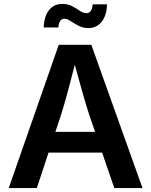

<svg xmlns="http://www.w3.org/2000/svg" viewBox="-20 -955 768 975"><path d="M24.4 0 278.3 -727.5H443.8L703.6 0H560.5L498.5 -180.2H226.6L167 0ZM261.2 -285.2H462.9L431.2 -377.9Q415 -428.2 397.7 -489.3Q380.4 -550.3 359.9 -626Q340.3 -549.8 323.7 -488Q307.1 -426.3 292 -377.9ZM429.7 -812.5Q400.9 -812.5 378.4 -824.5Q356 -836.4 338.4 -848.1Q320.8 -859.9 306.6 -859.9Q292 -859.9 284.7 -846.9Q277.3 -834 276.4 -815.4H202.1Q203.6 -871.1 228.5 -903.1Q253.4 -935.1 296.4 -935.1Q326.2 -935.1 347.4 -923.3Q368.7 -911.6 385.7 -899.9Q402.8 -888.2 419.4 -888.2Q446.8 -888.2 450.7 -933.1H523.4Q522 -876.5 496.3 -844.5Q470.7 -812.5 429.7 -812.5Z"/></svg>

Font: Inter SemiBold
Style: Regular
Weight: 600
Designer: Rasmus Andersson
Foundry: rsms
Version: Version 4.001;git-9221beed3